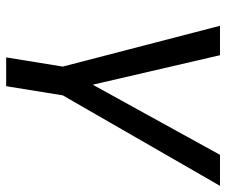

<svg xmlns="http://www.w3.org/2000/svg" viewBox="-74 -462 716 607"><g transform="rotate(90 283.5 -158.0)"><path d="M161 180 190 1 61 -496H154L247 -95H248L469 -496H567L281 1L252 180Z"/></g></svg>

Font: Nunito Sans 7pt
Style: Italic
Weight: 400
Italic angle: -9°
Designer: Vernon Adams
Foundry: Vernon Adams
Version: Version 3.101;gftools[0.9.27]